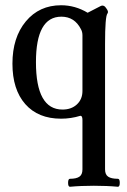

<svg xmlns="http://www.w3.org/2000/svg" viewBox="-20 -445 490 738"><path d="M249 272.9Q241.7 272.9 241.7 257.6Q241.7 242.2 249 242.2Q273.4 242.2 285.2 234.1Q296.9 226.1 296.9 206.1V16.1Q296.9 0 289.1 0Q252.9 11.2 214.8 11.2Q126.5 11.2 77.1 -44.9Q27.8 -101.1 27.8 -200.2Q27.8 -300.8 79.3 -362.8Q130.9 -424.8 214.8 -424.8Q269 -424.8 316.9 -396L367.2 -421.9Q379.9 -427.7 389.2 -412.1Q398.4 -399.9 393.1 -393.1Q383.8 -382.3 383.8 -276.9V206.1Q383.8 226.1 395.8 234.1Q407.7 242.2 433.1 242.2Q440.4 242.2 440.4 257.6Q440.4 272.9 433.1 272.9Q392.1 269 340.8 269Q290 269 249 272.9ZM220.2 -23.9Q254.4 -23.9 275.6 -43.7Q296.9 -63.5 296.9 -95.2V-309.1Q296.9 -322.8 291 -333Q266.6 -380.9 215.8 -380.9Q118.2 -380.9 118.2 -206.1Q118.2 -23.9 220.2 -23.9Z"/></svg>

Font: Junicode SmCond Medium
Style: Regular
Weight: 500
Width: 4
Designer: Peter S. Baker
Version: Version 2.206